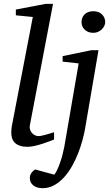

<svg xmlns="http://www.w3.org/2000/svg" viewBox="-20 -757 578 1006"><path d="M263.2 -25.9Q257.3 -23.4 241.2 -17.3Q225.1 -11.2 205.1 -4.6Q185.1 2 163.3 7.1Q141.6 12.2 124 12.2Q101.1 12.2 85 6.8Q68.8 1.5 58.6 -8.3Q48.3 -18.1 43.7 -31.5Q39.1 -44.9 39.1 -61Q39.1 -76.2 42 -96.2L151.9 -668L63 -676.8V-707L219.2 -736.8H257.8L136.2 -99.1Q134.3 -88.9 137.2 -78.9Q140.1 -68.8 146.5 -61.3Q152.8 -53.7 162.1 -48.8Q171.4 -43.9 182.1 -43.9Q189.5 -43.9 201.4 -46.6Q213.4 -49.3 225.6 -52.7Q237.8 -56.2 248.3 -59.6Q258.8 -63 263.2 -64ZM425.3 -80.1Q420.9 -55.2 412.1 -22.5Q403.3 10.3 389.9 44.7Q376.5 79.1 358.2 112.1Q339.8 145 316.4 171.1Q293 197.3 264.6 213.1Q236.3 229 203.1 229Q171.4 229 153.8 213.9Q136.2 198.7 136.2 175.8Q136.2 166.5 139.2 159.2Q142.1 151.9 146.5 146.5Q150.9 141.1 155.5 137.2Q160.2 133.3 164.1 130.9L264.2 158.2Q271.5 150.4 279.1 134.3Q286.6 118.2 293.9 97.9Q301.3 77.6 307.1 55.2Q313 32.7 316.9 12.2L392.1 -424.8L308.1 -434.1V-462.9L459 -494.1H496.1ZM531.2 -641.1Q531.2 -632.3 526.9 -622.3Q522.5 -612.3 514.2 -604Q505.9 -595.7 494.4 -590.3Q482.9 -585 469.2 -585Q441.9 -585 424.6 -600.8Q407.2 -616.7 407.2 -641.1Q407.2 -652.3 410.9 -662.6Q414.6 -672.9 422.4 -680.9Q430.2 -689 441.9 -693.6Q453.6 -698.2 469.2 -698.2Q484.4 -698.2 495.8 -693.6Q507.3 -689 515.1 -680.9Q522.9 -672.9 527.1 -662.6Q531.2 -652.3 531.2 -641.1Z"/></svg>

Font: Charis SIL
Style: Italic
Weight: 400
Italic angle: -11°
Foundry: SIL International
Version: Version 4.112